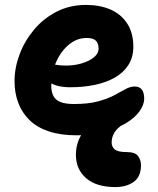

<svg xmlns="http://www.w3.org/2000/svg" viewBox="-20 -539 640 779"><path d="M291 10Q226 10 178 -6Q130 -22 99.5 -52Q69 -82 54 -122Q39 -162 39 -210Q39 -264 59.5 -318.5Q80 -373 118 -418.5Q156 -464 209.5 -491.5Q263 -519 329 -519Q386 -519 429 -500Q472 -481 496.5 -443Q521 -405 521 -349Q521 -307 501 -275.5Q481 -244 445.5 -224Q410 -204 364 -194.5Q318 -185 265 -185Q211 -185 182 -204.5Q153 -224 153 -250Q153 -264 159.5 -271.5Q166 -279 182 -279Q193 -279 208 -276Q223 -273 249 -273Q282 -273 312 -282Q342 -291 361 -306.5Q380 -322 380 -341Q380 -363 369 -374Q358 -385 331 -385Q300 -385 274 -368.5Q248 -352 228.5 -324.5Q209 -297 198.5 -262Q188 -227 188 -190Q188 -167 196.5 -150Q205 -133 225.5 -125Q246 -117 280 -117Q338 -117 377 -127.5Q416 -138 442.5 -152Q469 -166 488.5 -177Q508 -188 527 -188Q546 -188 555.5 -175.5Q565 -163 565 -139Q565 -113 545 -86Q525 -59 489 -38Q453 -17 402.5 -3.5Q352 10 291 10ZM448 220Q371 220 329.5 184Q288 148 288 89Q288 43 312 4.5Q336 -34 376.5 -57.5Q417 -81 467 -81Q480 -81 489.5 -76Q499 -71 499 -59Q499 -53 495.5 -48Q492 -43 480 -35Q456 -20 444.5 -1.5Q433 17 433 39Q433 57 446 67.5Q459 78 494 78Q528 78 540 94Q552 110 552 131Q552 178 522.5 199Q493 220 448 220Z"/></svg>

Font: Shantell Sans
Style: Bold
Weight: 700
Designer: Stephen Nixon, Anya Danilova, Shantell Martin
Foundry: Arrow Type
Version: Version 1.011;[c5ecc13dd]